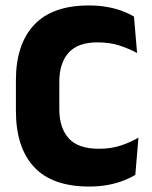

<svg xmlns="http://www.w3.org/2000/svg" viewBox="-20 -673 561 707"><path d="M308.7 13.9Q171.9 13.9 105.2 -58.3Q38.6 -130.5 38.6 -264.3V-377.8Q38.6 -509.7 105.6 -581.3Q172.6 -652.9 307.3 -652.9Q343.7 -652.9 374.2 -647.4Q404.7 -642 429.5 -632.7Q454.4 -623.4 473.3 -611.9L484.8 -477.8Q455.6 -493.6 420.3 -505.3Q384.9 -517 338.5 -517Q266.8 -517 232.6 -478.8Q198.4 -440.6 198.4 -371.7V-270.6Q198.4 -202.2 233.1 -163.7Q267.8 -125.2 344.3 -125.2Q389.4 -125.2 424.9 -137.2Q460.5 -149.1 489.8 -166.1L478.3 -29.1Q459.7 -17.6 434.1 -7.7Q408.5 2.1 377.2 8Q345.8 13.9 308.7 13.9Z"/></svg>

Font: Anek Latin Medium
Style: Regular
Weight: 500
Designer: Yesha Goshar
Foundry: Ek Type
Version: Version 1.003